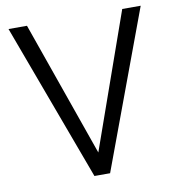

<svg xmlns="http://www.w3.org/2000/svg" viewBox="-80 -783 787 855"><g transform="rotate(-10 313.5 -355.5)"><path d="M98.6 -710.9 313.5 -100.1 529.3 -710.9H612.8L349.1 0H278.3L15.1 -710.9Z"/></g></svg>

Font: Vazirmatn UI Light
Style: Regular
Weight: 300
Designer: Saber Rastikerdar
Foundry: Saber Rastikerdar
Version: Version 33.003